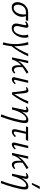

<svg xmlns="http://www.w3.org/2000/svg" viewBox="1923 -2674 1040 4926"><g transform="rotate(90 2443.0 -211.0)"><path d="M170 8Q117 8 84 -18Q51 -44 40 -89.5Q29 -135 41 -192Q54 -255 89.5 -305Q125 -355 180 -384Q235 -413 306 -413L517 -414L500 -355Q439 -356 386 -356Q333 -356 292 -356Q242 -356 204 -336.5Q166 -317 141.5 -281Q117 -245 106 -197Q93 -127 114 -84.5Q135 -42 186 -42Q225 -42 257 -66.5Q289 -91 311.5 -131.5Q334 -172 343 -219Q347 -237 349 -258.5Q351 -280 351 -302.5Q351 -325 349.5 -344Q348 -363 344 -374L383 -384Q391 -362 399.5 -337Q408 -312 411.5 -280Q415 -248 406 -206Q397 -165 376 -127Q355 -89 323.5 -58Q292 -27 253 -9.5Q214 8 170 8Z M697 8Q634 8 603.5 -34.5Q573 -77 588 -151L624 -319Q626 -329 626.5 -339.5Q627 -350 623 -357.5Q619 -365 606 -365Q594 -365 578 -357Q562 -349 544 -334L526 -361Q557 -388 589.5 -403.5Q622 -419 649 -419Q671 -419 681 -408Q691 -397 692.5 -379Q694 -361 689 -339L653 -168Q640 -108 659.5 -75Q679 -42 722 -42Q761 -42 791.5 -66.5Q822 -91 843 -133.5Q864 -176 876 -230Q887 -278 883.5 -324Q880 -370 867 -408L934 -421Q946 -383 948.5 -339Q951 -295 941 -246Q927 -177 893 -119Q859 -61 809.5 -26.5Q760 8 697 8Z M1151 32 1122 3Q1201 -97 1258.5 -202Q1316 -307 1358 -414H1424Q1374 -299 1306 -187.5Q1238 -76 1151 32ZM1126 239 1066 225Q1072 203 1077.5 182Q1083 161 1087 142Q1109 39 1111.5 -51.5Q1114 -142 1100.5 -230Q1087 -318 1060 -411L1126 -418Q1142 -354 1152 -280.5Q1162 -207 1165 -131Q1168 -55 1163 18.5Q1158 92 1143 159Q1139 181 1134.5 200.5Q1130 220 1126 239Z M1486 0Q1501 -85 1537.5 -149Q1574 -213 1623 -262Q1672 -311 1726.5 -349.5Q1781 -388 1833 -421L1869 -375Q1834 -353 1791.5 -328.5Q1749 -304 1705.5 -273Q1662 -242 1622.5 -203Q1583 -164 1554 -114Q1525 -64 1511 0ZM1452 0 1540 -414H1602L1503 0ZM1750 5Q1716 5 1691 -19Q1666 -43 1657 -98.5Q1648 -154 1659 -248L1705 -294Q1696 -200 1703 -146.5Q1710 -93 1728 -71Q1746 -49 1771 -49Q1786 -49 1800.5 -55Q1815 -61 1827.5 -69Q1840 -77 1847 -83L1868 -58Q1841 -30 1813 -12.5Q1785 5 1750 5Z M2013 5Q1994 5 1980.5 -3.5Q1967 -12 1963 -29.5Q1959 -47 1965 -74L2046 -414H2107L2030 -89Q2026 -71 2029 -60Q2032 -49 2046 -49Q2061 -49 2078 -61.5Q2095 -74 2117 -95L2139 -69Q2106 -34 2074.5 -14.5Q2043 5 2013 5Z M2349 0Q2345 -38 2340.5 -80Q2336 -122 2331 -162.5Q2326 -203 2320.5 -240Q2315 -277 2310 -305Q2303 -343 2297 -356.5Q2291 -370 2272 -370Q2262 -370 2250.5 -365.5Q2239 -361 2230 -354L2214 -377Q2235 -397 2258 -408Q2281 -419 2303 -419Q2328 -419 2341 -406.5Q2354 -394 2360 -370Q2366 -346 2371 -313Q2377 -264 2381.5 -214.5Q2386 -165 2390 -115.5Q2394 -66 2395 -17L2365 -22Q2436 -118 2488.5 -216.5Q2541 -315 2579 -417L2642 -411Q2599 -305 2540 -202Q2481 -99 2405 0Z M2914 277Q2939 215 2958 160.5Q2977 106 2992 53Q3007 0 3021.5 -55Q3036 -110 3051 -174Q3068 -246 3070.5 -287.5Q3073 -329 3062.5 -347Q3052 -365 3029 -365Q2996 -365 2961 -336Q2926 -307 2893 -256Q2860 -205 2833.5 -139.5Q2807 -74 2791 0H2746Q2770 -99 2805 -177Q2840 -255 2882 -309Q2924 -363 2969 -391Q3014 -419 3057 -419Q3102 -419 3120.5 -395.5Q3139 -372 3137.5 -320.5Q3136 -269 3117 -184Q3101 -109 3080.5 -35Q3060 39 3034 119Q3008 199 2974 289ZM2732 0 2802 -327Q2804 -335 2804.5 -345Q2805 -355 2800 -362.5Q2795 -370 2779 -370Q2767 -370 2753 -364.5Q2739 -359 2728 -351L2713 -375Q2736 -395 2762 -407Q2788 -419 2812 -419Q2838 -419 2850.5 -406Q2863 -393 2865 -373Q2867 -353 2861 -331L2791 0Z M3361 5Q3332 5 3317 -6.5Q3302 -18 3297.5 -36.5Q3293 -55 3295.5 -76Q3298 -97 3302 -116L3371 -409H3425L3361 -120Q3357 -98 3356.5 -81Q3356 -64 3362 -54Q3368 -44 3382 -44Q3402 -44 3424.5 -60.5Q3447 -77 3473 -101L3496 -71Q3463 -38 3430.5 -16.5Q3398 5 3361 5ZM3224 -357 3240 -411 3591 -414 3574 -355Z M3688 5Q3669 5 3655.5 -3.5Q3642 -12 3638 -29.5Q3634 -47 3640 -74L3721 -414H3782L3705 -89Q3701 -71 3704 -60Q3707 -49 3721 -49Q3736 -49 3753 -61.5Q3770 -74 3792 -95L3814 -69Q3781 -34 3749.5 -14.5Q3718 5 3688 5Z M3937 0Q3952 -85 3988.5 -149Q4025 -213 4074 -262Q4123 -311 4177.5 -349.5Q4232 -388 4284 -421L4320 -375Q4285 -353 4242.5 -328.5Q4200 -304 4156.5 -273Q4113 -242 4073.5 -203Q4034 -164 4005 -114Q3976 -64 3962 0ZM3903 0 3991 -414H4053L3954 0ZM4201 5Q4167 5 4142 -19Q4117 -43 4108 -98.5Q4099 -154 4110 -248L4156 -294Q4147 -200 4154 -146.5Q4161 -93 4179 -71Q4197 -49 4222 -49Q4237 -49 4251.5 -55Q4266 -61 4278.5 -69Q4291 -77 4298 -83L4319 -58Q4292 -30 4264 -12.5Q4236 5 4201 5Z M4618 277Q4643 215 4662 160.5Q4681 106 4696 53Q4711 0 4725.5 -55Q4740 -110 4755 -174Q4772 -246 4774.5 -287.5Q4777 -329 4766.5 -347Q4756 -365 4733 -365Q4700 -365 4665 -336Q4630 -307 4597 -256Q4564 -205 4537.5 -139.5Q4511 -74 4495 0H4450Q4474 -99 4509 -177Q4544 -255 4586 -309Q4628 -363 4673 -391Q4718 -419 4761 -419Q4806 -419 4824.5 -395.5Q4843 -372 4841.5 -320.5Q4840 -269 4821 -184Q4805 -109 4784.5 -35Q4764 39 4738 119Q4712 199 4678 289ZM4436 0 4506 -327Q4508 -335 4508.5 -345Q4509 -355 4504 -362.5Q4499 -370 4483 -370Q4471 -370 4457 -364.5Q4443 -359 4432 -351L4417 -375Q4440 -395 4466 -407Q4492 -419 4516 -419Q4542 -419 4554.5 -406Q4567 -393 4569 -373Q4571 -353 4565 -331L4495 0ZM4672 -509 4763 -711H4831L4716 -509Z"/></g></svg>

Font: Ysabeau Infant
Style: Italic
Weight: 400
Italic angle: -12°
Designer: Christian Thalmann (Catharsis Fonts)
Version: Version 2.001;gftools[0.9.30]; featfreeze: ss01,ss02,lnum